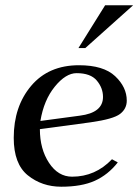

<svg xmlns="http://www.w3.org/2000/svg" viewBox="-20 -697 530 727"><path d="M378 -677H484L303 -515H277ZM460 -316Q460 -285 434.5 -265.5Q409 -246 324 -234L131 -208Q131 -133 165.5 -80.5Q200 -28 253 -28Q341 -28 404 -94L426 -82Q389 -35 339 -12.5Q289 10 212 10Q139 10 85.5 -33Q32 -76 32 -175Q32 -294 98 -372Q164 -450 279 -450Q372 -450 416 -408.5Q460 -367 460 -316ZM133 -239 282 -259Q370 -270 370 -330Q370 -364 346.5 -392Q323 -420 270 -420Q229 -420 187.5 -369Q146 -318 133 -239Z"/></svg>

Font: Judson
Style: Italic
Weight: 400
Italic angle: -9.5°
Version: Version 20110429